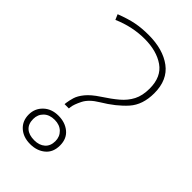

<svg xmlns="http://www.w3.org/2000/svg" viewBox="-207 -865 788 788"><g transform="rotate(45 187.0 -470.5)"><path d="M119 -356 120 -365Q122 -380 127.5 -398.5Q133 -417 150.5 -438.5Q168 -460 203 -483Q240 -507 266 -529Q292 -551 306.5 -579Q321 -607 321 -648Q321 -716 276.5 -747Q232 -778 162 -778Q91 -778 22 -748L12 -771Q56 -788 89 -794.5Q122 -801 162 -801Q246 -801 297 -763Q348 -725 348 -648Q348 -581 312 -540.5Q276 -500 216 -464Q176 -440 161.5 -411Q147 -382 145 -365L144 -356ZM135 -140Q95 -140 70 -162.5Q45 -185 45 -222Q45 -257 70 -281Q95 -305 135 -305Q174 -305 200 -283.5Q226 -262 226 -223Q226 -183 200 -161.5Q174 -140 135 -140ZM136 -163Q165 -163 182.5 -178.5Q200 -194 200 -222Q200 -248 182.5 -265Q165 -282 136 -282Q106 -282 88.5 -265Q71 -248 71 -222Q71 -193 88 -178Q105 -163 136 -163Z"/></g></svg>

Font: Noto Sans Myanmar UI Thin
Style: Regular
Weight: 100
Designer: Monotype Design Team
Foundry: Monotype Imaging Inc.
Version: Version 2.103; ttfautohint (v1.8.4.7-5d5b)